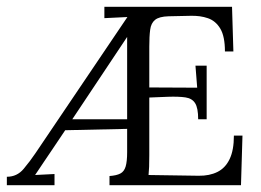

<svg xmlns="http://www.w3.org/2000/svg" viewBox="-36 -546 769 566"><path d="M-15.8 0V-24.9Q14.3 -24.9 33.7 -48.2Q53.2 -71.5 68.2 -93.9L339.6 -495.8L271.7 -492.5V-525.9H648L652 -394.2H627.1Q627.1 -438.6 613.5 -461.5Q599.9 -484.4 577 -492.3Q554.1 -500.2 525.9 -499.4L460.9 -498Q433.1 -497.2 421.2 -487.5Q409.2 -477.8 406.7 -458.4Q404.1 -438.9 404.1 -408.5V-288.2L545.3 -287.5L540.2 -352.4H573.2V-194.4H548.2Q548.2 -227.7 539.2 -241.8Q530.3 -256 510.5 -258.9Q490.6 -261.8 458.7 -260.7L404.1 -258.5V-88.7Q404.1 -68.6 403.6 -54.1Q403 -39.6 401.9 -30.1L549.7 -27.9Q581.6 -27.5 604.9 -39.1Q628.2 -50.6 640.8 -76.8Q653.5 -103 653.5 -146.3H678.8L674.4 0H286.8V-27.1Q307.7 -28.6 318.8 -34.5Q330 -40.3 334.4 -55.2Q338.8 -70 338.8 -97.5V-166.1L156.2 -162.1L119.5 -107.4Q106.7 -88.4 93.5 -68.9Q80.3 -49.5 67.5 -30.1L124.7 -33V0ZM177.1 -194.4H338.8V-437.1Z"/></svg>

Font: Parastoo
Style: Regular
Weight: 400
Foundry: Saber Rastikerdar (saber.rastikerdar@gmail.com)
Version: Version 3.000